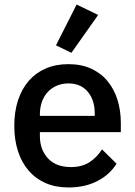

<svg xmlns="http://www.w3.org/2000/svg" viewBox="-20 -815 596 847"><path d="M282 12Q226 12 182 -7Q138 -26 107 -61.5Q76 -97 59.5 -147.5Q43 -198 43 -260Q43 -322 59.5 -372.5Q76 -423 107 -458.5Q138 -494 182 -513Q226 -532 282 -532Q339 -532 382.5 -512Q426 -492 455 -456.5Q484 -421 498.5 -374Q513 -327 513 -273V-232H156V-215Q156 -155 191.5 -116.5Q227 -78 293 -78Q341 -78 374 -99Q407 -120 430 -156L494 -93Q465 -45 410 -16.5Q355 12 282 12ZM282 -447Q254 -447 230.5 -437Q207 -427 190.5 -409Q174 -391 165 -366Q156 -341 156 -311V-304H398V-314Q398 -374 367 -410.5Q336 -447 282 -447ZM295 -582 227 -615 318 -795 413 -749Z"/></svg>

Font: IBM Plex Sans Thai Medm
Style: Regular
Weight: 500
Designer: Mike Abbink, Paul van der Laan, Pieter van Rosmalen, Ben Mitchell, Mark Frömberg
Foundry: Bold Monday
Version: Version 1.2